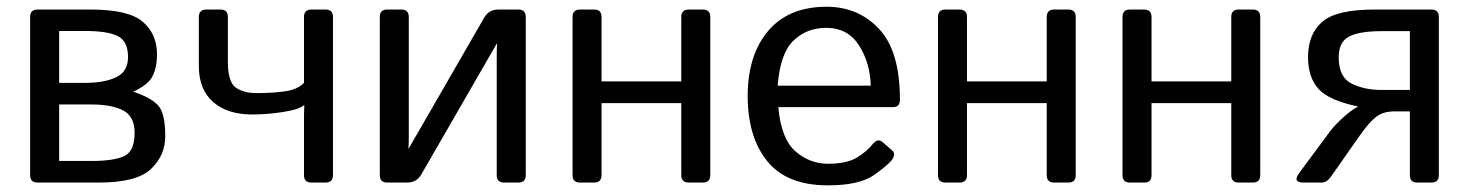

<svg xmlns="http://www.w3.org/2000/svg" viewBox="-20 -541 4353 569"><path d="M91.3 0Q69.3 0 69.3 -22V-490.7Q69.3 -512.7 91.3 -512.7H249Q361.3 -512.7 403.3 -476.3Q445.3 -439.9 445.3 -379.9Q445.3 -342.3 432.6 -316.2Q419.9 -290 375.5 -269.5V-269Q426.8 -252 448.2 -229Q469.7 -206.1 469.7 -137.7Q469.7 -80.1 427.2 -40Q384.8 0 273.4 0ZM155.3 -64H251Q319.3 -64 349.1 -78.9Q378.9 -93.8 378.9 -147.5Q378.9 -196.3 344.7 -213.9Q310.5 -231.4 251 -231.4H155.3ZM155.3 -295.4H231.4Q290 -295.4 324.7 -312.3Q359.4 -329.1 359.4 -372.1Q359.4 -418.5 329.6 -433.8Q299.8 -449.2 231.4 -449.2H155.3Z M569.3 -344.7V-490.7Q569.3 -512.7 591.3 -512.7H633.3Q655.3 -512.7 655.3 -490.7V-358.4Q655.3 -297.9 678.7 -281.5Q702.1 -265.1 740.2 -265.1Q793 -265.1 828.4 -271Q863.8 -276.9 880.9 -295.4V-490.7Q880.9 -512.7 902.8 -512.7H944.8Q966.8 -512.7 966.8 -490.7V-22Q966.8 0 944.8 0H902.8Q880.9 0 880.9 -22V-199.7Q881.3 -214.4 881.8 -229H879.9Q868.2 -216.8 819.6 -209.2Q771 -201.7 728 -201.7Q653.8 -201.7 611.6 -238.8Q569.3 -275.9 569.3 -344.7Z M1127.4 0Q1105.5 0 1105.5 -22V-490.7Q1105.5 -512.7 1127.4 -512.7H1169.4Q1191.4 -512.7 1191.4 -490.7V-130.4Q1191.4 -115.7 1190.4 -101.1H1191.4L1415 -488.8Q1428.7 -512.7 1457 -512.7H1516.1Q1538.1 -512.7 1538.1 -490.7V-22Q1538.1 0 1516.1 0H1474.1Q1452.1 0 1452.1 -22V-382.3Q1452.1 -397 1453.1 -411.6H1452.1L1228.5 -23.9Q1214.8 0 1186.5 0Z M1698.7 0Q1676.8 0 1676.8 -22V-490.7Q1676.8 -512.7 1698.7 -512.7H1740.7Q1762.7 -512.7 1762.7 -490.7V-299.8H1999V-490.7Q1999 -512.7 2021 -512.7H2063Q2085 -512.7 2085 -490.7V-22Q2085 0 2063 0H2021Q1999 0 1999 -22V-235.4H1762.7V-22Q1762.7 0 1740.7 0Z M2195.8 -256.3Q2195.8 -377.4 2256.3 -449.2Q2316.9 -521 2429.7 -521Q2523.4 -521 2585.2 -455.3Q2647 -389.6 2647 -245.6Q2647 -223.6 2627 -223.6H2286.6Q2294.9 -129.4 2337.4 -92.5Q2379.9 -55.7 2433.6 -55.7Q2490.2 -55.7 2520.5 -74.7Q2550.8 -93.8 2564.9 -112.3Q2580.6 -132.8 2595.2 -120.1L2624 -95.2Q2635.3 -85.4 2624 -68.4Q2614.7 -54.2 2571 -22.9Q2527.3 8.3 2433.6 8.3Q2311.5 8.3 2253.7 -63.5Q2195.8 -135.3 2195.8 -256.3ZM2284.7 -287.1H2560.5Q2558.6 -355.5 2525.4 -407Q2492.2 -458.5 2427.7 -458.5Q2371.1 -458.5 2331.5 -420.7Q2292 -382.8 2284.7 -287.1Z M2781.7 0Q2759.8 0 2759.8 -22V-490.7Q2759.8 -512.7 2781.7 -512.7H2823.7Q2845.7 -512.7 2845.7 -490.7V-299.8H3082V-490.7Q3082 -512.7 3104 -512.7H3146Q3168 -512.7 3168 -490.7V-22Q3168 0 3146 0H3104Q3082 0 3082 -22V-235.4H2845.7V-22Q2845.7 0 2823.7 0Z M3328.6 0Q3306.6 0 3306.6 -22V-490.7Q3306.6 -512.7 3328.6 -512.7H3370.6Q3392.6 -512.7 3392.6 -490.7V-299.8H3628.9V-490.7Q3628.9 -512.7 3650.9 -512.7H3692.9Q3714.8 -512.7 3714.8 -490.7V-22Q3714.8 0 3692.9 0H3650.9Q3628.9 0 3628.9 -22V-235.4H3392.6V-22Q3392.6 0 3370.6 0Z M3843.3 0Q3809.1 0 3830.6 -28.8L3922.9 -153.3Q3936 -170.9 3960.7 -193.1Q3985.4 -215.3 4003.9 -224.6V-225.6Q3918.9 -243.2 3887.7 -277.3Q3856.4 -311.5 3856.4 -371.6Q3856.4 -439.9 3898.4 -476.3Q3940.4 -512.7 4052.7 -512.7H4222.2Q4244.1 -512.7 4244.1 -490.7V-22Q4244.1 0 4222.2 0H4180.2Q4158.2 0 4158.2 -22V-210.9H4112.3Q4079.1 -210.9 4058.1 -194.6Q4037.1 -178.2 4010.7 -140.6L3924.8 -18.1Q3912.1 0 3897 0ZM3947.3 -371.6Q3947.3 -312.5 3985.1 -293.5Q4022.9 -274.4 4074.7 -274.4H4158.2V-448.7H4075.2Q4007.8 -448.7 3977.5 -432.4Q3947.3 -416 3947.3 -371.6Z"/></svg>

Font: Istok
Style: Regular
Weight: 500
Designer: Andrey V. Panov
Foundry: Andrey V. Panov
Version: Version 1.0.3